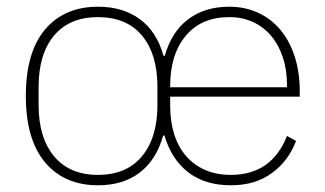

<svg xmlns="http://www.w3.org/2000/svg" viewBox="-20 -540 969 572"><path d="M272 -19Q357 -19 403 -74.5Q449 -130 449 -227V-281Q449 -379 403 -434Q357 -489 272 -489Q187 -489 141 -434Q95 -379 95 -281V-227Q95 -130 141 -74.5Q187 -19 272 -19ZM835 -280V-286Q835 -332 822.5 -369.5Q810 -407 787.5 -433.5Q765 -460 733.5 -474.5Q702 -489 663 -489Q580 -489 533.5 -433.5Q487 -378 487 -284V-280ZM668 12Q591 12 541 -26.5Q491 -65 470 -136H466Q446 -64 396.5 -26Q347 12 272 12Q172 12 114.5 -56Q57 -124 57 -254Q57 -385 114.5 -452.5Q172 -520 272 -520Q346 -520 396.5 -483Q447 -446 467 -374H471Q491 -445 540.5 -482.5Q590 -520 663 -520Q710 -520 749 -502Q788 -484 815.5 -451Q843 -418 858 -371.5Q873 -325 873 -268V-252H487V-225Q487 -178 499 -140Q511 -102 534.5 -75Q558 -48 591.5 -33.5Q625 -19 668 -19Q789 -19 835 -135L862 -120Q839 -60 789.5 -24Q740 12 668 12Z"/></svg>

Font: IBM Plex Sans Thai ExtraLight
Style: Regular
Weight: 200
Designer: Mike Abbink, Paul van der Laan, Pieter van Rosmalen, Ben Mitchell, Mark Frömberg
Foundry: Bold Monday
Version: Version 1.1